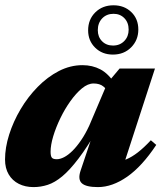

<svg xmlns="http://www.w3.org/2000/svg" viewBox="-20 -710 633 744"><path d="M292 -48 347.5 -213 360.5 -212.5Q318.5 -140.5 284.2 -95.5Q250 -50.5 221 -26.5Q192 -2.5 165 6.2Q138 15 110 15Q78 15 53 2.5Q28 -10 13.8 -34Q-0.5 -58 -0.5 -92Q-0.5 -138 15.5 -188.5Q31.5 -239 59.8 -286.8Q88 -334.5 126 -373.2Q164 -412 208.2 -434.8Q252.5 -457.5 299.5 -457.5Q338 -457.5 369 -441.2Q400 -425 426.5 -384L400 -347Q394.5 -363.5 380.5 -375Q366.5 -386.5 342.5 -386.5Q320.5 -386.5 297.5 -367.5Q274.5 -348.5 252.8 -318Q231 -287.5 213.8 -251.8Q196.5 -216 186.2 -181.8Q176 -147.5 176 -122Q176 -105.5 180.8 -99.2Q185.5 -93 200 -93Q213 -93 228.5 -101Q244 -109 260.8 -125.5Q277.5 -142 294.2 -166.5Q311 -191 326 -223.5L396 -388L443.5 -444.5H580.5L448.5 -38.5L424 -81Q447.5 -83.5 469.2 -92.5Q491 -101.5 514.2 -119.5Q537.5 -137.5 564.5 -166.5L585.5 -148.5Q530.5 -65.5 472.8 -25.2Q415 15 359.5 15Q313.5 15 297.2 0.2Q281 -14.5 292 -48ZM420 -689.5Q461.5 -689.5 488.8 -663.2Q516 -637 516 -595.5Q516 -554.5 488.2 -526.5Q460.5 -498.5 417.5 -498.5Q376 -498.5 348.8 -525.2Q321.5 -552 321.5 -592.5Q321.5 -634.5 349.2 -662Q377 -689.5 420 -689.5ZM418 -533.5Q444.5 -533.5 461.5 -551Q478.5 -568.5 478.5 -595Q478.5 -622.5 462 -639.5Q445.5 -656.5 420 -656.5Q393 -656.5 376 -638.8Q359 -621 359 -593Q359 -567 375.5 -550.2Q392 -533.5 418 -533.5Z"/></svg>

Font: Newsreader 24pt ExtraBold
Style: Italic
Weight: 800
Italic angle: -17°
Designer: Hugues Gentile
Foundry: Production Type
Version: Version 1.003